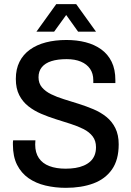

<svg xmlns="http://www.w3.org/2000/svg" viewBox="-20 -890 630 922"><path d="M296 12Q245 12 198.5 1Q152 -10 117 -34.5Q82 -59 62 -98.5Q42 -138 42 -196Q42 -201 42 -206.5Q42 -212 43 -216H150Q150 -212 149.5 -206.5Q149 -201 149 -196Q149 -157 166.5 -131Q184 -105 217 -92.5Q250 -80 295 -80Q320 -80 342 -83.5Q364 -87 382.5 -95Q401 -103 414 -115Q427 -127 434 -144Q441 -161 441 -183Q441 -214 425 -235Q409 -256 381.5 -270Q354 -284 319.5 -295Q285 -306 248.5 -317.5Q212 -329 178 -343.5Q144 -358 116.5 -379.5Q89 -401 72.5 -433Q56 -465 56 -511Q56 -558 73.5 -593Q91 -628 123.5 -651.5Q156 -675 200.5 -686.5Q245 -698 299 -698Q349 -698 391.5 -687Q434 -676 466 -653Q498 -630 516 -593.5Q534 -557 534 -505V-491H428V-505Q428 -537 412.5 -559.5Q397 -582 368.5 -594Q340 -606 300 -606Q257 -606 227 -596.5Q197 -587 181 -567.5Q165 -548 165 -519Q165 -490 181.5 -470.5Q198 -451 225.5 -437.5Q253 -424 287 -413.5Q321 -403 357.5 -391.5Q394 -380 428.5 -365.5Q463 -351 490.5 -329Q518 -307 534 -274.5Q550 -242 550 -197Q550 -122 517.5 -76Q485 -30 428 -9Q371 12 296 12ZM155 -738 250 -870H346L441 -738H355L275 -850H321L240 -738Z"/></svg>

Font: Archivo SemiCondensed Medium
Style: Regular
Weight: 500
Width: 4
Designer: Hector Gatti
Foundry: Omnibus-Type
Version: Version 2.001